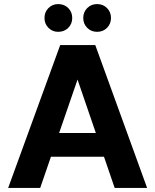

<svg xmlns="http://www.w3.org/2000/svg" viewBox="-20 -921 761 941"><path d="M20 0 275 -700H447L701 0H542L360 -531L177 0ZM131 -153 170 -269H538L577 -153ZM265 -765Q237 -765 217.5 -784.5Q198 -804 198 -833Q198 -862 217.5 -881.5Q237 -901 265 -901Q295 -901 314.5 -881.5Q334 -862 334 -833Q334 -804 314.5 -784.5Q295 -765 265 -765ZM456 -765Q427 -765 407.5 -784.5Q388 -804 388 -833Q388 -862 407.5 -881.5Q427 -901 456 -901Q485 -901 504.5 -881.5Q524 -862 524 -833Q524 -804 504.5 -784.5Q485 -765 456 -765Z"/></svg>

Font: DM Sans 17pt Black
Style: Regular
Weight: 900
Version: Version 4.004;gftools[0.9.30]